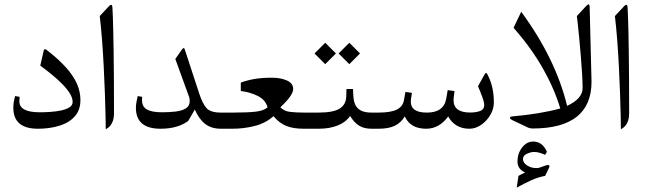

<svg xmlns="http://www.w3.org/2000/svg" viewBox="-20 -582 2923 868"><path d="M343.6 -129.4Q343.6 -168 327.5 -204.1Q311.3 -240.2 278 -277.4Q244.6 -314.6 192.5 -355Q186.7 -359.7 182.6 -359.7Q179.3 -359.7 177.5 -353.1L162.1 -285.3Q190.7 -264.4 216.9 -242.8Q243.1 -221.1 263.8 -199.7Q284.6 -178.2 296.5 -158.4Q308.4 -138.6 308.4 -121Q308.4 -106 293.9 -96.8Q279.4 -87.6 256.5 -82.7Q233.6 -77.7 207.7 -76.1Q181.9 -74.4 159.5 -74.4Q67.5 -74.4 67.5 -123.9Q67.5 -127.2 68 -133.3Q68.6 -139.3 68.9 -144.1L48.4 -147.8Q44.4 -133.5 42.4 -121.7Q40.3 -110 40.3 -94.6Q40.3 -47.3 68.2 -23.7Q96.1 0 151.4 0Q205 0 248.6 -13.6Q292.3 -27.1 317.9 -55.7Q343.6 -84.3 343.6 -129.4Z M458 2.2Q470.5 -4 478.7 -14.1Q487 -24.2 491.2 -37.8Q495.4 -51.3 495.4 -68.6Q495.4 -158 494.9 -229Q494.3 -300 493.6 -353.9Q492.8 -407.8 491.9 -446.3Q491 -484.8 490.1 -509.2Q489.2 -533.6 488.4 -544.9Q488.1 -553 486.6 -556.7Q485.1 -560.3 482.2 -560.3Q478.5 -560.3 473 -554.5L430.9 -509.4Q436.7 -460.9 441.3 -401.2Q445.9 -341.4 449 -279.1Q452.1 -216.7 454.2 -160.1Q456.2 -103.4 457.1 -60.5Q458 -17.6 458 2.2Z M979.1 0H988.3Q995.6 0 997.4 -8.8Q999.3 -17.6 999.3 -34.8V-37.4Q999.3 -55.4 997.4 -64.2Q995.6 -73 988.3 -73H979.1Q931.8 -73 913.8 -93Q895.9 -112.9 880.8 -158.8L816.6 -354.6Q814.4 -364.5 810.4 -364.5Q807.1 -364.5 801.2 -356.4L772.6 -315.4L835.4 -142.3Q836.8 -137.5 837.2 -132.9Q837.6 -128.3 837.6 -124.3Q837.6 -102.7 819.9 -91.9Q802.3 -81 773.9 -77.7Q745.5 -74.4 712.9 -74.4Q666.3 -74.4 644.1 -87.1Q621.9 -99.7 621.9 -129.8Q621.9 -133.1 622.3 -136.8Q622.7 -140.4 623 -144.1L602.5 -147.8Q594.4 -114.4 594.4 -94.6Q594.4 0 705.9 0Q783.6 0 830.9 -35.2L860.7 -86.9Q879.4 -43.6 907.4 -21.8Q935.5 0 979.1 0Z M984.6 -73Q973.2 -73 970.7 -64.2Q968.1 -55.4 968.1 -38.1V-34.5Q968.1 -17.6 970.5 -8.8Q972.9 0 984.6 0H1030.8Q1082.1 0 1131.5 -12.5Q1180.8 -24.9 1216.4 -56.8Q1243.1 -24.9 1274.7 -12.5Q1306.2 0 1353.1 0H1376.6Q1387.6 0 1387.6 -34.8V-37.4Q1387.6 -73 1376.6 -73H1354.6Q1317.6 -73 1290.6 -76.3Q1263.7 -79.6 1247.5 -97.2Q1278.7 -126.1 1292.1 -146.3Q1305.5 -166.5 1305.5 -179.7Q1305.5 -205.4 1277.4 -218Q1249.4 -230.7 1208.7 -230.7Q1165.4 -230.7 1132.2 -225.2Q1099 -219.7 1068.6 -208.7V-170.5Q1110 -165.7 1145.2 -148.3Q1180.4 -130.9 1189.6 -96.8Q1173.1 -81.8 1137.5 -77.4Q1101.9 -73 1036.3 -73Z M1372.9 -73Q1361.6 -73 1359 -64.2Q1356.4 -55.4 1356.4 -38.1V-34.5Q1356.4 -17.6 1358.8 -8.8Q1361.2 0 1372.9 0H1421Q1469.4 0 1506.2 -14.5Q1543.1 -29 1562.9 -57.9Q1579.8 -29 1602.5 -14.5Q1625.2 0 1659.3 0H1667.4Q1674.7 0 1676.6 -8.8Q1678.4 -17.6 1678.4 -34.8V-37.4Q1678.4 -55.4 1676.6 -64.2Q1674.7 -73 1667.4 -73H1659.3Q1631.5 -73 1613.9 -81.2Q1596.3 -89.5 1587.6 -105.8Q1579 -122.1 1577.6 -146.3L1575.7 -179.7H1546.4L1545.3 -145.2Q1544.2 -109.3 1515.6 -91.1Q1487 -73 1419.5 -73ZM1401.9 -340.3 1450.3 -291.9 1498.7 -340.3 1450.3 -388.7ZM1510.8 -340.3 1559.2 -291.9 1607.6 -340.3 1559.2 -388.7Z M1663.7 -73Q1652.4 -73 1649.8 -64.2Q1647.2 -55.4 1647.2 -38.1V-34.5Q1647.2 -17.6 1649.6 -8.8Q1652 0 1663.7 0H1690.9Q1737.8 0 1765.7 -13.9Q1793.5 -27.9 1810 -55.7Q1822.5 -27.9 1846.7 -13.9Q1870.9 0 1906.9 0Q1936.2 0 1961.1 -13.9Q1986.1 -27.9 2006.2 -55.7Q2021.3 -27.9 2045.5 -13.9Q2069.7 0 2101.9 0Q2129.8 0 2155.1 -17.4Q2180.4 -34.8 2196.6 -62.2Q2212.7 -89.5 2212.7 -119.2Q2212.7 -152.9 2206.1 -184.1Q2199.5 -215.3 2182.3 -248.3Q2179.7 -253 2176.9 -252.3Q2174.2 -251.6 2170.9 -245.7L2140.8 -192.2Q2148.9 -174.2 2159 -147.4Q2169.1 -120.6 2169.1 -106.7Q2169.1 -87.6 2151.1 -80.5Q2133.1 -73.3 2104.9 -73.3Q2030.4 -73.3 2030.4 -129.4Q2030.4 -133.1 2031.2 -141.2L2034.8 -170.2L2004 -174.6L1997.4 -136.4Q1986.4 -73 1910.2 -73Q1837.2 -73 1837.2 -121.7Q1837.2 -124.7 1837.4 -127.6Q1837.6 -130.5 1837.9 -133.5L1842.3 -162.1L1813 -166.5L1806 -128.3Q1801.2 -100.5 1774.1 -86.7Q1747 -73 1690.9 -73Z M2319.4 148.5Q2319.4 181.9 2354.2 198Q2346.2 201.3 2338.5 205.2Q2330.8 209 2323.8 213.1L2316.1 266.2Q2353.1 245.7 2383.2 232.3Q2413.3 218.9 2444.4 213.1L2461.3 178.2Q2463.9 173.1 2463.9 169.4Q2463.9 163.9 2457.3 163.9Q2452.1 163.9 2441.1 168Q2428.3 172.7 2420.8 175.3Q2413.3 177.9 2404.1 177.9Q2381.7 177.9 2363 165.9Q2344.3 154 2344.3 137.1Q2344.3 121 2362.5 112.9Q2380.6 104.9 2395.3 104.9Q2415.5 104.9 2444.4 118.1L2452.5 104.5Q2432.7 57.9 2390.2 57.9Q2361.2 57.9 2340.3 84.9Q2319.4 111.8 2319.4 148.5ZM2645.8 -546.8Q2645.8 -562.2 2641.2 -562.2Q2636.6 -562.2 2629.3 -554.1L2587.8 -509.4Q2588.6 -505.3 2591.5 -479.5Q2594.4 -453.6 2598.1 -414.9Q2601.8 -376.2 2605.4 -333.1Q2609.1 -290.1 2611.5 -250.5Q2613.9 -210.9 2613.9 -183.7Q2613.9 -159.9 2596.3 -139.7Q2578.7 -119.5 2543.8 -103.4Q2517.8 -210.5 2465.9 -316.8Q2414 -423.2 2336.3 -528.8L2301.8 -456.5Q2381 -366 2433.1 -274.8Q2485.1 -183.7 2513 -91.7Q2467.5 -79.2 2411.6 -70Q2355.7 -60.9 2299.6 -56.1Q2285.3 -55 2285.3 -49.9Q2285.3 -44 2297 -38.5L2367.4 -5.1Q2376.2 -1.1 2387.6 -1.1Q2520.4 -1.1 2587.3 -54.1Q2654.2 -107.1 2654.2 -212.7Q2654.2 -216.7 2654 -220.8Q2653.8 -224.8 2653.8 -228.8Z M2786.9 2.2Q2799.4 -4 2807.7 -14.1Q2815.9 -24.2 2820.1 -37.8Q2824.3 -51.3 2824.3 -68.6Q2824.3 -158 2823.8 -229Q2823.2 -300 2822.5 -353.9Q2821.8 -407.8 2820.9 -446.3Q2819.9 -484.8 2819 -509.2Q2818.1 -533.6 2817.4 -544.9Q2817 -553 2815.5 -556.7Q2814.1 -560.3 2811.1 -560.3Q2807.5 -560.3 2802 -554.5L2759.8 -509.4Q2765.7 -460.9 2770.3 -401.2Q2774.8 -341.4 2778 -279.1Q2781.1 -216.7 2783.1 -160.1Q2785.1 -103.4 2786 -60.5Q2786.9 -17.6 2786.9 2.2Z"/></svg>

Font: Parastoo
Style: Regular
Weight: 400
Foundry: Saber Rastikerdar (saber.rastikerdar@gmail.com)
Version: Version 3.000